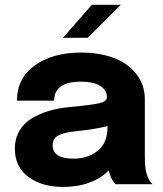

<svg xmlns="http://www.w3.org/2000/svg" viewBox="-20 -757 668 789"><path d="M238.8 -601.6 357.4 -737.3H476.6L340.3 -601.6ZM240.7 11.2Q150.9 11.2 95.9 -30.5Q41 -72.3 41 -146Q41 -186.5 58.8 -218Q76.7 -249.5 108.6 -269.3Q140.6 -289.1 179.4 -300.8Q218.3 -312.5 265.6 -316.9Q358.4 -325.7 388.9 -333Q419.4 -340.3 419.4 -356.9V-357.9Q419.4 -387.2 391.1 -404.3Q362.8 -421.4 312.5 -421.4Q202.6 -421.4 202.6 -343.3H49.8Q49.8 -436 123.5 -488.5Q197.3 -541 313.5 -541Q385.3 -541 443.4 -520.5Q501.5 -500 538.3 -455.3Q575.2 -410.6 575.2 -348.1V-118.7Q575.2 -66.4 582 -44.9Q591.3 -13.2 606.9 0H454.6Q440.4 -14.6 431.6 -40Q428.2 -49.3 426.3 -56.6Q396 -24.4 347.4 -6.6Q298.8 11.2 240.7 11.2ZM282.2 -105Q341.3 -105 381.6 -137.5Q421.9 -169.9 421.9 -234.4V-238.8Q367.7 -225.6 297.9 -218.3Q244.1 -213.4 220.2 -200.7Q196.3 -188 196.3 -160.2Q196.3 -105 282.2 -105Z"/></svg>

Font: Epilogue
Style: Bold
Weight: 700
Designer: Tyler Finck
Foundry: Etcetera Type Co
Version: Version 2.112